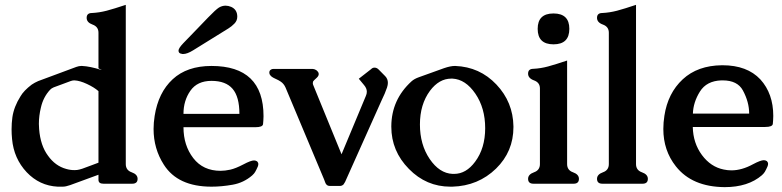

<svg xmlns="http://www.w3.org/2000/svg" viewBox="-20 -749 3230 793"><path d="M386.7 -27.3 269.5 15.6Q251.5 22 238.8 22H218.3Q143.1 18.1 90.3 -37.6Q37.1 -94.2 29.8 -174.8Q27.8 -195.3 27.8 -214.8Q27.8 -240.7 31.2 -265.1Q37.6 -308.6 64.9 -351.6Q78.1 -374.5 110.8 -399.4Q123 -407.7 137.7 -414.1Q177.2 -428.7 216.6 -443.4Q255.9 -458 295.4 -472.7Q306.2 -476.6 315.9 -476.6H318.8Q352.1 -475.1 398.9 -460H399.9Q399.9 -460.4 386.7 -466.8V-613.8Q386.7 -638.7 362.3 -647.5Q337.9 -656.2 337.9 -675.3Q337.9 -695.3 359.9 -695.3Q390.1 -696.8 420.7 -704.8Q451.2 -712.9 499.5 -729V-71.3Q499.5 -45.9 523.9 -37.4Q548.3 -28.8 548.3 -10.3Q548.3 9.8 525.9 9.8H407.2Q386.7 9.8 386.7 -6.3ZM386.7 -372.6Q369.1 -388.2 339.4 -402.1Q309.6 -416 287.6 -417H286.1Q279.3 -417 271.5 -414.1Q253.9 -407.7 236.6 -401.1Q219.2 -394.5 201.7 -388.2Q192.4 -384.3 187 -378.4Q158.7 -348.1 148.9 -304.7Q140.6 -270.5 140.6 -237.3Q140.6 -227.1 141.6 -215.8Q147 -147.9 178.2 -106Q208.5 -63.5 253.4 -51.3Q270 -46.4 287.1 -46.4Q292.5 -46.4 297.9 -46.9Q306.6 -47.9 319.8 -52.2Q331.1 -56.2 355 -65.2Q378.9 -74.2 386.7 -77.1Z M853.5 22Q714.4 22 656.7 -68.8Q614.3 -134.8 614.3 -216.3Q614.3 -242.2 618.7 -270Q633.8 -366.7 693.1 -421.6Q752.4 -476.6 853.5 -476.6Q1068.4 -476.6 1068.4 -269Q1067.9 -249 1066.4 -236.3Q1064.9 -223.6 1034.7 -223.6H737.8Q737.8 -148.4 778.3 -95.9Q818.8 -43.5 891.1 -43.5Q909.2 -43.5 931.2 -48.3Q953.1 -53.2 984.9 -69.8Q1016.1 -86.4 1029.3 -86.4Q1036.1 -86.4 1042 -82.5Q1046.9 -77.6 1046.9 -71.3Q1046.9 -63 1039.6 -49.8Q1033.2 -36.6 1029.1 -32.2Q1024.9 -27.8 1021.5 -24.4Q986.3 5.9 940.9 13.9Q895.5 22 853.5 22ZM737.8 -278.8H968.8Q968.8 -349.1 940.7 -382.1Q912.6 -415 853.5 -415Q794.9 -415 766.4 -374.3Q737.8 -333.5 737.8 -278.8ZM777.3 -541Q752.9 -525.9 736.3 -525.9Q731.4 -525.9 730 -526.9Q717.3 -528.3 717.3 -540Q717.3 -549.8 736.8 -570.3L795.4 -630.9Q807.1 -643.1 839.1 -676.3Q871.1 -709.5 884.3 -717.8Q897.5 -725.6 911.6 -725.6Q922.9 -725.6 934.6 -720.7Q960 -709.5 960 -680.2Q960 -663.6 948.2 -651.6Q936.5 -639.6 923.8 -631.8Z M1274.4 -396 1390.6 -111.8 1491.2 -353Q1495.1 -361.8 1495.1 -370.1Q1495.1 -384.3 1483.4 -397.9L1461.9 -423.8L1512.7 -463.4Q1518.6 -469.7 1526.9 -469.7Q1536.1 -469.7 1543.9 -461.9L1571.3 -434.1Q1582 -422.9 1582 -406.7Q1582 -398.4 1578.6 -387.7Q1570.8 -364.3 1555.2 -332.5L1405.3 2.4Q1402.3 8.3 1398.9 12.7Q1392.6 19 1383.8 19H1342.8Q1332 19 1327.1 11.7Q1324.7 9.3 1322.3 2.2Q1319.8 -4.9 1318.8 -7.3L1159.2 -387.7Q1152.3 -403.3 1139.2 -412.1Q1130.4 -418 1119.9 -422.6Q1109.4 -427.2 1103 -431.6Q1097.7 -435.1 1093.3 -442.9Q1092.3 -446.8 1092.3 -449.2Q1092.3 -451.7 1093.3 -455.6Q1098.6 -464.4 1110.4 -464.4H1270.5Q1277.8 -464.4 1286.1 -459.5Q1293 -454.1 1295.4 -448.7Q1296.4 -445.3 1296.4 -443.4Q1296.4 -435.5 1288.6 -428.2Q1273.9 -415 1272.9 -412.1Q1272 -409.2 1272 -405.3Q1272 -400.9 1274.4 -396Z M1860.4 -476.6Q1961.4 -472.7 2030.3 -399.9Q2099.1 -327.1 2100.6 -227.1V-224.1Q2100.6 -123 2028.8 -52.7Q1955.1 19 1848.1 22H1840.3Q1740.7 22 1668.9 -51.3Q1596.2 -125 1596.2 -225.6V-227.1Q1596.7 -337.4 1679.7 -413.1Q1690.9 -423.3 1710.4 -430.2Q1730 -437 1766.1 -450.2Q1787.6 -458 1813.5 -467.3Q1840.3 -476.6 1858.4 -476.6ZM1849.1 -424.3H1843.8Q1793.5 -424.3 1755.9 -374Q1714.4 -317.9 1714.4 -234.9Q1714.4 -151.9 1754.6 -92.5Q1794.9 -33.2 1849.1 -30.8H1855.5Q1905.3 -30.8 1942.4 -81.1Q1983.9 -136.7 1983.9 -219.7Q1983.9 -302.7 1943.4 -362.1Q1902.8 -421.4 1849.1 -424.3Z M2266.1 -693.4Q2331.5 -693.4 2331.5 -629.9Q2331.5 -565.9 2266.1 -565.9Q2200.7 -565.9 2200.7 -629.9Q2200.7 -693.4 2266.1 -693.4ZM2322.3 -71.3Q2322.3 -45.9 2346.7 -37.4Q2371.1 -28.8 2371.1 -10.3Q2371.1 9.8 2349.1 9.8H2183.6Q2161.1 9.8 2161.1 -10.3Q2161.1 -28.8 2185.5 -37.4Q2210 -45.9 2210 -71.3V-383.8Q2210 -408.2 2185.5 -417Q2161.1 -425.8 2161.1 -444.8Q2161.1 -464.8 2183.1 -464.8Q2213.4 -466.3 2243.9 -474.6Q2274.4 -482.9 2322.3 -499Z M2606.9 -71.3Q2606.9 -45.9 2631.3 -37.4Q2655.8 -28.8 2655.8 -10.3Q2655.8 9.8 2633.8 9.8H2468.3Q2445.8 9.8 2445.8 -10.3Q2445.8 -28.8 2470.2 -37.4Q2494.6 -45.9 2494.6 -71.3V-613.8Q2494.6 -638.7 2470.2 -647.5Q2445.8 -656.2 2445.8 -675.3Q2445.8 -695.3 2467.8 -695.3Q2498 -696.8 2528.6 -704.8Q2559.1 -712.9 2606.9 -729Z M2724.1 -271Q2738.3 -364.3 2799.8 -421.4Q2861.3 -478.5 2961.9 -479.5H2963.9Q3065.9 -479.5 3120.6 -420.9Q3173.8 -362.3 3173.8 -270Q3173.3 -250 3171.9 -237.3Q3170.4 -224.6 3140.1 -224.6H2841.3Q2842.8 -157.7 2879.2 -108.6Q2915.5 -59.6 2969.2 -48.8Q2984.9 -45.4 3001 -45.4Q3043.9 -45.4 3090.3 -70.8Q3121.6 -87.4 3134.8 -87.4Q3141.6 -87.4 3147.5 -83.5Q3152.3 -78.6 3152.3 -72.3Q3152.3 -64 3145 -50.8Q3138.7 -37.6 3134.5 -33.2Q3130.4 -28.8 3127 -25.4Q3069.8 23.9 2973.1 23.9Q2838.4 22.9 2771.5 -62Q2719.7 -127.4 2719.7 -216.3Q2719.7 -242.7 2724.1 -271ZM2841.8 -279.8H3074.2Q3074.2 -327.6 3048.3 -375.5Q3025.9 -417 2964.8 -417H2959.5Q2898.4 -415 2870.8 -370.8Q2843.3 -326.7 2841.8 -279.8Z"/></svg>

Font: Caudex
Style: Bold
Weight: 700
Version: Version 1.01